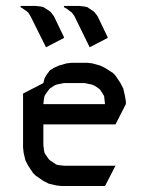

<svg xmlns="http://www.w3.org/2000/svg" viewBox="-20 -622 503 642"><path d="M48.8 -598.1V-602.1H100.1L117.2 -600.1L125 -598.1L133.8 -592.8L147 -584L150.9 -580.1L160.2 -567.9L193.8 -498V-495.1L133.8 -463.9L82 -567.9L74.2 -580.1L69.8 -584L57.1 -592.8ZM57.1 -128.9V-309.1L125 -344.2L128.9 -359.9L133.8 -369.1L143.1 -381.8L147 -387.2L160.2 -395L176.8 -402.8L203.1 -410.2L220.2 -412.1H272L288.1 -410.2L314.9 -402.8L331.1 -395L357.9 -377.9L366.2 -369.1L382.8 -344.2L392.1 -326.2L397.9 -300.8L400.9 -283.2V-273.9L366.2 -206.1H125V-137.2L127 -120.1L128.9 -110.8L133.8 -103L143.1 -89.8L147 -85.9L160.2 -77.1L168 -71.8L176.8 -69.8L193.8 -67.9H366.2L331.1 0H186L168 -2L143.1 -7.8L125 -17.1L100.1 -34.2L90.8 -43L74.2 -67.9L64.9 -85.9L59.1 -110.8ZM125 -273.9H331.1L329.1 -292L328.1 -300.8L323.2 -309.1L314.9 -321.8L310.1 -326.2L296.9 -335L288.1 -338.9L279.8 -340.8L263.2 -344.2H193.8L176.8 -340.8L168 -338.9L160.2 -335L147 -326.2L143.1 -321.8L133.8 -309.1L128.9 -300.8L127 -292ZM193.8 -598.1V-602.1H245.1L263.2 -600.1L272 -598.1L279.8 -592.8L293 -584L296.9 -580.1L306.2 -567.9L339.8 -498V-495.1L279.8 -463.9L229 -567.9L220.2 -580.1L214.8 -584L203.1 -592.8Z"/></svg>

Font: Petahja
Style: Regular
Weight: 400
Designer: T. Christopher White
Version: Version 1.1